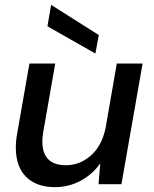

<svg xmlns="http://www.w3.org/2000/svg" viewBox="-20 -757 631 789"><path d="M206 12Q130 12 87.5 -30Q45 -72 45 -151Q45 -180 51 -211L101 -496H207L159 -222Q157 -209 155.5 -198Q154 -187 154 -176Q154 -78 251 -78Q308 -78 353.5 -118Q399 -158 414 -232L460 -496H566L479 0H385L392 -86Q361 -41 312 -14.5Q263 12 206 12ZM372 -537 175 -649 190 -737 386 -613Z"/></svg>

Font: Ultramarine Medium
Style: Italic
Weight: 500
Italic angle: -10°
Designer: Colophon Foundry, Jonny Pinhorn
Foundry: Colophon Foundry
Version: Version 1.200; ttfautohint (v1.8.3)